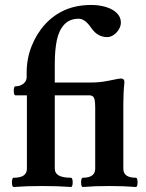

<svg xmlns="http://www.w3.org/2000/svg" viewBox="-20 -746 586 770"><path d="M34.7 -33.2Q61.5 -33.2 74.7 -42.2Q87.9 -51.3 87.9 -69.8V-363.8H42Q37.6 -363.8 35.9 -372.8Q34.2 -381.8 35.9 -390.9Q37.6 -399.9 42 -399.9Q61 -399.9 74 -410.4Q86.9 -420.9 86.9 -437V-455.1Q86.9 -511.7 107.2 -562Q127.4 -612.3 161.6 -649.4Q195.8 -686.5 241.5 -706.3Q287.1 -726.1 346.7 -726.1Q377.4 -726.1 404.5 -718Q431.6 -710 448.2 -693.8Q464.8 -677.7 464.8 -655.8Q464.8 -641.6 456.5 -627.9Q448.2 -614.3 435.5 -605.7Q422.9 -597.2 409.7 -597.2Q390.6 -597.2 374.5 -606.4Q358.4 -615.7 345.7 -634.3Q333 -652.8 320.6 -661.9Q308.1 -670.9 295.9 -670.9Q259.3 -670.9 237.8 -647.7Q216.3 -624.5 208 -585Q199.7 -545.4 199.7 -490.2V-415H339.8Q360.4 -415 377.2 -416.5Q394 -418 413.6 -421.9Q426.8 -424.3 433.3 -425.8Q439.9 -427.2 452.6 -429.7Q460.9 -431.2 464.8 -431.2Q471.7 -431.2 475.3 -427.5Q479 -423.8 479 -416Q476.6 -394 475.6 -372.3Q474.6 -350.6 474.6 -329.1V-69.8Q474.6 -51.3 487.1 -42.2Q499.5 -33.2 524.9 -33.2Q529.3 -33.2 531 -23.9Q532.7 -14.6 531 -5.4Q529.3 3.9 524.9 3.9Q477.5 0 418.5 0Q359.4 0 312 3.9Q307.6 3.9 305.9 -5.4Q304.2 -14.6 305.9 -23.9Q307.6 -33.2 312 -33.2Q361.8 -33.2 361.8 -69.8V-314.9Q361.8 -335 359.6 -345.2Q357.4 -355.5 352.1 -359.6Q346.7 -363.8 335.9 -363.8H199.7V-69.8Q199.7 -51.3 215.8 -42.2Q231.9 -33.2 264.6 -33.2Q269 -33.2 270.8 -23.9Q272.5 -14.6 270.8 -5.4Q269 3.9 264.6 3.9Q213.9 0 149.9 0Q85.9 0 34.7 3.9Q30.3 3.9 28.6 -5.4Q26.9 -14.6 28.6 -23.9Q30.3 -33.2 34.7 -33.2Z"/></svg>

Font: Junicode Two Beta VF
Style: Regular
Weight: 400
Designer: Peter S. Baker
Foundry: Briery Creek Software
Version: Version 1.031 beta; ttfautohint (v1.8.1.43-b0c9)